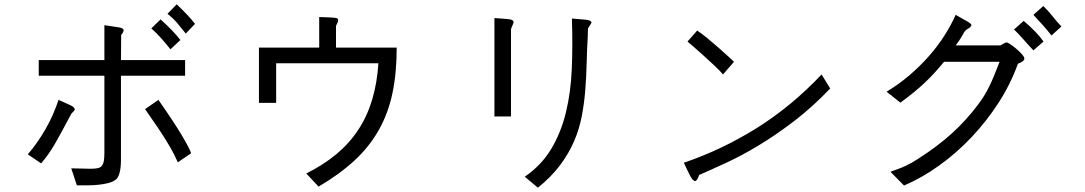

<svg xmlns="http://www.w3.org/2000/svg" viewBox="-20 -795 5040 892"><path d="M840 -516V-443H542V-54Q542 16 520 38Q505 50 483 55.5Q461 61 436.5 63.5Q412 66 386.5 66Q361 66 337 66L311 -13L399 -11Q420 -11 433 -13.5Q446 -16 453 -24.5Q460 -33 462.5 -48Q465 -63 465 -88V-443H160V-516H465V-678Q502 -672 528 -668.5Q554 -665 554 -655Q554 -650 552 -645.5Q550 -641 543 -633L542 -516ZM654 -288 716 -331Q788 -228 824.5 -166.5Q861 -105 868 -83L806 -41Q791 -76 771.5 -109.5Q752 -143 731.5 -174.5Q711 -206 690.5 -235Q670 -264 654 -288ZM252 -331Q286 -316 307.5 -306Q329 -296 327 -284Q325 -281 320.5 -276.5Q316 -272 311 -266Q287 -221 269 -187.5Q251 -154 235.5 -127.5Q220 -101 205 -79.5Q190 -58 171 -36L109 -78Q131 -103 152 -133Q173 -163 192 -196Q211 -229 226 -263.5Q241 -298 252 -331ZM683 -663 726 -705Q758 -676 780.5 -652.5Q803 -629 818 -609L772 -566Q754 -589 730 -616Q706 -643 683 -663ZM758 -731 801 -775Q830 -747 850.5 -725.5Q871 -704 886 -684L843 -639Q827 -659 807 -683.5Q787 -708 758 -731Z M1541 -574H1823Q1823 -455 1803 -361Q1783 -267 1739 -189.5Q1695 -112 1626 -48.5Q1557 15 1460 72L1403 11Q1483 -29 1543 -79Q1603 -129 1644.5 -192Q1686 -255 1709 -332Q1732 -409 1738 -501H1263V-317H1183V-574H1463V-716L1513 -714Q1535 -713 1543 -711Q1551 -709 1551 -701Q1551 -696 1548 -689.5Q1545 -683 1541 -675Z M2277 -711Q2303 -709 2320 -708Q2337 -707 2347 -705.5Q2357 -704 2361.5 -700.5Q2366 -697 2366 -690Q2365 -686 2360 -675Q2355 -664 2354 -659V-254H2277ZM2637 -709Q2674 -706 2700.5 -703.5Q2727 -701 2728 -690Q2726 -685 2722 -679Q2718 -673 2712 -664Q2711 -652 2711 -645.5Q2711 -639 2711 -633Q2707 -566 2705.5 -501.5Q2704 -437 2699 -375Q2694 -313 2682.5 -253.5Q2671 -194 2646.5 -137.5Q2622 -81 2581.5 -27Q2541 27 2479 77L2418 26Q2495 -27 2540.5 -102.5Q2586 -178 2609 -272Q2632 -366 2636.5 -476.5Q2641 -587 2637 -709Z M3174 -602 3219 -653Q3239 -640 3267 -617Q3295 -594 3321.5 -570.5Q3348 -547 3367.5 -529Q3387 -511 3390 -508L3339 -449Q3327 -464 3301.5 -488Q3276 -512 3249.5 -536Q3223 -560 3201.5 -578.5Q3180 -597 3174 -602ZM3797 -449 3837 -384Q3754 -297 3669.5 -232.5Q3585 -168 3505.5 -120Q3426 -72 3354.5 -39Q3283 -6 3228 18Q3219 46 3209 46Q3199 46 3186.5 22Q3174 -2 3157 -39Q3334 -99 3495.5 -200Q3657 -301 3797 -449Z M4691 -658 4736 -698Q4798 -645 4828 -602L4781 -561Q4761 -582 4736.5 -610Q4712 -638 4691 -658ZM4781 -726 4827 -767Q4850 -745 4869.5 -720Q4889 -695 4911 -672L4865 -630Q4848 -652 4825.5 -677.5Q4803 -703 4781 -726ZM4420 -584H4628Q4637 -590 4645.5 -594Q4654 -598 4658 -598Q4666 -595 4679.5 -585.5Q4693 -576 4706 -564.5Q4719 -553 4729 -541.5Q4739 -530 4739 -523Q4739 -510 4709 -499Q4676 -406 4620 -319Q4564 -232 4493.5 -157.5Q4423 -83 4342.5 -25.5Q4262 32 4180 67L4117 3Q4139 -5 4156.5 -11.5Q4174 -18 4188.5 -25Q4203 -32 4216.5 -39.5Q4230 -47 4245 -57Q4336 -115 4402.5 -175.5Q4469 -236 4523 -308Q4539 -329 4551.5 -349Q4564 -369 4575.5 -392.5Q4587 -416 4598.5 -444Q4610 -472 4624 -508H4366Q4342 -479 4320.5 -455.5Q4299 -432 4275 -409.5Q4251 -387 4224 -365Q4197 -343 4163 -318L4099 -369Q4154 -402 4203.5 -444Q4253 -486 4294.5 -533Q4336 -580 4367.5 -629.5Q4399 -679 4420 -726Q4450 -709 4472 -696.5Q4494 -684 4493 -678Q4493 -670 4468 -656Q4457 -644 4455 -637Q4445 -620 4440 -612.5Q4435 -605 4432 -600.5Q4429 -596 4426.5 -593Q4424 -590 4420 -584Z"/></svg>

Font: D2Coding ligature
Style: Regular
Weight: 400
Monospace: yes
Designer: Yong-Rak Park; Jeong-Hwan Yoon; Sang-Min Lee;
Foundry: NHN Corporation
Version: Version 1.3.2; Build 20180524